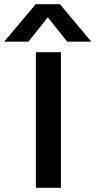

<svg xmlns="http://www.w3.org/2000/svg" viewBox="-123 -900 458 920"><path d="M47.9 -879.9H164.1L314.9 -700.2H199.2L106 -816.9L13.2 -700.2H-103ZM48.8 -649.9H168.9V0H48.8Z"/></svg>

Font: Overused Grotesk SemiBold
Style: Regular
Weight: 600
Version: Version 0.002